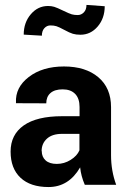

<svg xmlns="http://www.w3.org/2000/svg" viewBox="-20 -755 522 786"><path d="M178.7 10.7Q104.5 10.7 64 -27.3Q23.4 -65.4 23.4 -134.5Q23.4 -203.6 77.1 -241.5Q130.9 -279.3 234.4 -279.3H305.7V-316.9Q305.7 -352.1 287.6 -370.6Q269.5 -389.2 236.6 -389.2Q203.6 -389.2 186.5 -374Q169.4 -358.9 169.4 -332L45.4 -332.5V-335Q42 -397 97.9 -439.9Q153.8 -482.9 241.9 -482.9Q330.1 -482.9 382.3 -439Q434.6 -395 434.6 -316.4V-119.6Q434.6 -55.7 455.6 1.5H327.1Q311.5 -34.7 308.1 -69.8Q261.2 10.7 178.7 10.7ZM150.4 -136.7H150.9Q150.9 -112.8 166.7 -98.4Q182.6 -84 212.6 -84Q242.7 -84 269 -100.3Q295.4 -116.7 305.2 -139.6V-207H233.9Q193.8 -207 172.1 -187.3Q150.4 -167.5 150.4 -136.7ZM309.1 -612.8Q291.5 -612.8 278.3 -616.7Q265.1 -620.6 243.2 -632.6Q221.2 -644.5 210.9 -647.7Q200.7 -650.9 186.3 -650.9Q171.9 -650.9 161.6 -639.6Q151.4 -628.4 151.4 -608.9L77.1 -613.3Q77.1 -662.6 106 -696.5Q134.8 -730.5 176.8 -730.5Q190.4 -730.5 201.9 -727.1Q213.4 -723.6 238.5 -711.4Q263.7 -699.2 273.9 -696.3Q284.2 -693.4 298.3 -693.4Q312.5 -693.4 323.2 -704.3Q334 -715.3 334 -734.9L408.7 -729.5Q408.7 -680.2 379.9 -646.5Q351.1 -612.8 309.1 -612.8Z"/></svg>

Font: Yantramanav
Style: Bold
Weight: 700
Version: Version 1.001;PS 1.0;hotconv 1.0.72;makeotf.lib2.5.5900; ttf